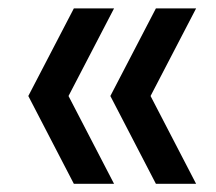

<svg xmlns="http://www.w3.org/2000/svg" viewBox="-20 -516 527 468"><path d="M160 -68 49 -282 160 -495.5H258L147 -282L258 -68ZM360 -68 249 -282 360 -495.5H458L347 -282L458 -68Z"/></svg>

Font: Encode Sans Semi Condensed Medium
Style: Regular
Weight: 500
Width: 4
Designer: Multiple Designers
Foundry: Impallari Type
Version: Version 3.000; ttfautohint (v1.8.3) -l 8 -r 50 -G 200 -x 14 